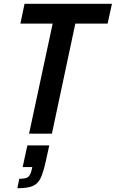

<svg xmlns="http://www.w3.org/2000/svg" viewBox="-20 -708 613 1017"><path d="M134 0 259 -583H88L110 -688H573L550 -583H379L255 0ZM147 195 151 177H100L125 62H241L223 144Q209 207 195 236Q181 265 154 277Q127 289 72 289L82 239Q115 239 127.5 230.5Q140 222 147 195Z"/></svg>

Font: Saira Semi Condensed Medium
Style: Italic
Weight: 500
Width: 4
Italic angle: -12°
Designer: Hector Gatti with collaboration of the Omnibus-Type team
Foundry: Omnibus-Type
Version: Version 1.001; ttfautohint (v1.8)